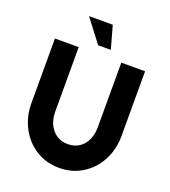

<svg xmlns="http://www.w3.org/2000/svg" viewBox="-160 -1010 1009 1139"><g transform="rotate(20 344.5 -440.5)"><path d="M345 13Q263 13 198 -27.8Q133 -68.5 96.5 -138.2Q60 -208 60 -292V-700H210V-292Q210 -249 226.2 -213.8Q242.5 -178.5 273 -157.8Q303.5 -137 345 -137Q387 -137 417.2 -157.5Q447.5 -178 463.2 -213.2Q479 -248.5 479 -292V-700H629V-292Q629 -208 592.8 -138.2Q556.5 -68.5 491.8 -27.8Q427 13 345 13ZM354.5 -894 394.5 -750H314.5L204.5 -894Z"/></g></svg>

Font: Urbanist
Style: Regular
Weight: 400
Designer: Corey Hu
Foundry: Corey Hu
Version: Version 1.2; befe77262ef67d88f1d94aa3d2e49ef1327b4483